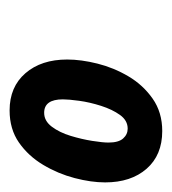

<svg xmlns="http://www.w3.org/2000/svg" viewBox="1 -771 358 400"><g transform="rotate(90 180.0 -571.0)"><path d="M210 -412Q161 -412 132.5 -445Q104 -478 104 -532Q104 -561 112.5 -595Q121 -629 139 -659.5Q157 -690 185.5 -710Q214 -730 253 -730Q303 -730 331.5 -697.5Q360 -665 360 -611Q360 -582 351 -547.5Q342 -513 323.5 -482Q305 -451 277 -431.5Q249 -412 210 -412ZM215 -484Q232 -484 244 -500Q256 -516 263 -539Q270 -562 273.5 -584Q277 -606 277 -618Q277 -639 268.5 -648.5Q260 -658 248 -658Q231 -658 219.5 -642Q208 -626 200.5 -602.5Q193 -579 190 -557Q187 -535 187 -523Q187 -484 215 -484Z"/></g></svg>

Font: Instrument Sans Condensed SemiBold Italic
Style: Regular
Weight: 600
Width: 3
Italic angle: -13°
Designer: Rodrigo Fuenzalida
Foundry: fragTYPE
Version: Version 1.000; ttfautohint (v1.8.4.7-5d5b);gftools[0.9.28]